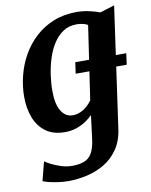

<svg xmlns="http://www.w3.org/2000/svg" viewBox="-90 -632 748 950"><g transform="rotate(-10 284.0 -157.5)"><path d="M303.5 -265.5 311.5 -322H567.5L560 -265.5ZM464.5 37Q456.5 98.5 427.8 140.2Q399 182 357.8 206.2Q316.5 230.5 269.2 241Q222 251.5 176.5 251.5Q152.5 251.5 127.2 248Q102 244.5 81 239.5Q60 234.5 49.5 229.5L74 134Q82 140.5 103.2 151.5Q124.5 162.5 152.2 171.5Q180 180.5 208 180.5Q244 180.5 268.5 171Q293 161.5 307.2 137.2Q321.5 113 327.5 68.5L342.5 -51Q327 -35 306 -21.2Q285 -7.5 259 1.2Q233 10 202 10Q143.5 10 106 -17.5Q68.5 -45 50.5 -91.8Q32.5 -138.5 32.5 -196.5Q32.5 -250 46 -303.2Q59.5 -356.5 86.2 -403.5Q113 -450.5 152.5 -487Q192 -523.5 244.2 -544.5Q296.5 -565.5 361 -565.5Q391.5 -565.5 423.5 -558.5Q455.5 -551.5 476.5 -543L549.5 -565.5ZM406 -492.5Q395 -499 380.2 -502.2Q365.5 -505.5 350 -505.5Q311.5 -505.5 282.5 -486.5Q253.5 -467.5 233 -435.5Q212.5 -403.5 199.8 -363.8Q187 -324 181 -281.8Q175 -239.5 175 -201Q175 -168.5 180.2 -143.5Q185.5 -118.5 196 -101Q206.5 -83.5 221 -74.5Q235.5 -65.5 254 -65.5Q274.5 -65.5 293 -73.8Q311.5 -82 326.5 -95.2Q341.5 -108.5 351.5 -123.5Z"/></g></svg>

Font: Merriweather 24pt
Style: Bold Italic
Weight: 700
Italic angle: -7.8°
Designer: Eben Sorkin
Foundry: Eben Sorkin
Version: Version 2.101